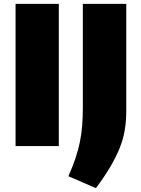

<svg xmlns="http://www.w3.org/2000/svg" viewBox="-20 -760 735 999"><path d="M61 -740H286V0H61ZM336 157Q358 107 372.5 64Q387 21 395.5 -20.5Q404 -62 407.5 -105.5Q411 -149 411 -201V-740H637V-183Q637 -130 629 -82.5Q621 -35 602 12Q583 59 553 109.5Q523 160 479 219Z"/></svg>

Font: Encode Sans Normal
Style: Black
Weight: 900
Designer: Pablo Impallari, Andres Torresi
Foundry: Pablo Impallari, Andres Torresi
Version: Version 1.000; ttfautohint (v1.00) -l 8 -r 50 -G 200 -x 14 -